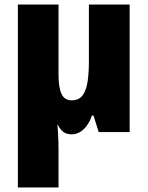

<svg xmlns="http://www.w3.org/2000/svg" viewBox="-20 -573 641 833"><path d="M542.5 -553.2V0H408.2L385.7 -71.8H378.9Q369.6 -44.9 356 -26.9Q342.3 -8.8 325.9 0.5Q309.6 9.8 291.5 9.8Q269 9.8 255.9 0Q242.7 -9.8 231 -30.8H229Q230.5 -17.1 231.7 2.2Q232.9 21.5 233.4 42.5Q233.9 63.5 233.9 84V240.2H57.6V-553.2H233.9V-249.5Q233.9 -193.8 246.8 -165.8Q259.8 -137.7 291 -137.7Q322.3 -137.7 338.1 -158.9Q354 -180.2 359.9 -218Q365.7 -255.9 365.7 -305.7V-553.2Z"/></svg>

Font: Open Sans SemiCondensed ExtraBold
Style: Regular
Weight: 800
Width: 4
Designer: Monotype Design Team
Foundry: Monotype Imaging Inc.
Version: Version 3.000